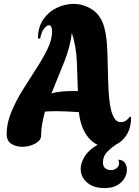

<svg xmlns="http://www.w3.org/2000/svg" viewBox="-20 -746 710 981"><path d="M93 4Q62 4 38 -11Q14 -26 14 -61Q14 -116 37.5 -173Q61 -230 95.5 -285.5Q130 -341 164.5 -394Q199 -447 222.5 -495Q246 -543 246 -584Q246 -617 230 -617Q219 -617 205 -599.5Q191 -582 185 -548L174 -550Q174 -607 201 -646.5Q228 -686 270 -706Q312 -726 356 -726Q407 -726 451.5 -697Q496 -668 513 -605Q520 -580 523.5 -549Q527 -518 528 -495.5Q529 -473 529 -473Q531 -392 532.5 -336Q534 -280 538 -242Q542 -204 549 -178Q556 -153 567.5 -137.5Q579 -122 597 -122Q614 -122 626.5 -132Q639 -142 643 -151L650 -146Q650 -100 632 -66Q614 -32 585 -14Q556 4 524 4Q493 4 463.5 -14.5Q434 -33 412 -72Q390 -111 383 -173Q352 -175 322.5 -176.5Q293 -178 269 -178Q253 -178 238.5 -177.5Q224 -177 210 -176Q201 -145 195.5 -113.5Q190 -82 190 -52Q190 -29 160 -12.5Q130 4 93 4ZM243 -269Q268 -276 296 -278.5Q324 -281 356 -281H378Q376 -355 372.5 -433Q369 -511 347 -578Q339 -506 307 -427Q275 -348 243 -269ZM514 215Q464 215 432.5 192.5Q401 170 394 135Q387 100 408 61Q429 22 484 -10H577Q549 8 527.5 30Q506 52 506 84Q506 107 521 116Q536 125 554 122.5Q572 120 582.5 106.5Q593 93 585 71L587 70Q608 71 618.5 86.5Q629 102 628.5 123Q628 144 615.5 165.5Q603 187 578 201Q553 215 514 215Z"/></svg>

Font: Agbalumo
Style: Regular
Weight: 400
Designer: Raphael Alegbeleye
Foundry: Sorkin Type Co.
Version: Version 1.000; ttfautohint (v1.8.4)